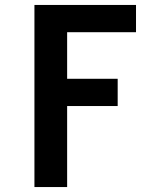

<svg xmlns="http://www.w3.org/2000/svg" viewBox="-20 -755 640 775"><path d="M119 0V-735H529V-625H251V-437H455V-327H251V0Z"/></svg>

Font: Iosevka Custom XBdEx
Style: Regular
Weight: 800
Width: 7
Monospace: yes
Designer: Belleve Invis
Foundry: Belleve Invis
Version: Version 11.2.4; ttfautohint (v1.8.4)